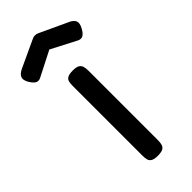

<svg xmlns="http://www.w3.org/2000/svg" viewBox="-295 -721 771 771"><g transform="rotate(-45 90.5 -335.5)"><path d="M96 10Q77 10 67.5 4.5Q58 -1 55.5 -11Q53 -21 53 -35V-430Q53 -444 55.5 -454Q58 -464 68 -469Q78 -474 97 -474Q117 -474 126 -468.5Q135 -463 138 -453Q141 -443 141 -428V-34Q141 -20 138 -10Q135 0 125.5 5Q116 10 96 10ZM90 -681Q95 -681 98.5 -680Q102 -679 106 -677L220 -624Q242 -615 247.5 -602Q253 -589 242 -569Q232 -550 221.5 -544Q211 -538 198 -544L90 -600L-18 -545Q-31 -539 -41.5 -545.5Q-52 -552 -63 -571Q-73 -590 -67 -602.5Q-61 -615 -41 -624L73 -677Q77 -679 80.5 -680Q84 -681 90 -681Z"/></g></svg>

Font: Fredoka Expanded
Style: Regular
Weight: 400
Width: 7
Designer: Ben Nathan
Foundry: Milena B. Brandão, Ben Nathan
Version: Version 2.001